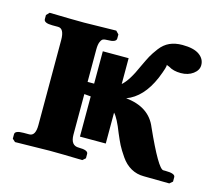

<svg xmlns="http://www.w3.org/2000/svg" viewBox="-73 -534 702 624"><g transform="rotate(15 278.5 -222.0)"><path d="M311 -70.8H224.1V-206.1Q220.2 -206.1 213.1 -207Q206.1 -208 202.1 -208V-71.8Q202.1 -34.7 230 -35.2Q260.7 -35.2 261.2 -22.9V-7.8L251 1Q180.2 -1 141.1 -1L24.9 1L15.1 -7.8V-22.9Q15.1 -35.2 43.9 -35.2H63Q84 -35.2 84 -71.8V-357.9Q84 -397 63 -397H43.9Q15.1 -397 15.1 -410.2V-423.8L24.9 -434.1Q106 -432.1 141.1 -432.1Q141.1 -432.1 249 -434.1L258.8 -423.8V-410.2Q258.8 -397 229 -397Q220.2 -397 215.1 -395Q210 -393.1 206.1 -384Q202.1 -375 202.1 -357.9V-249H224.1V-357.9H311V-271Q333 -290 356 -342.8Q367.2 -366.7 374 -379.4Q380.9 -392.1 394.5 -410.2Q408.2 -428.2 426.5 -436.5Q444.8 -444.8 469.2 -444.8Q507.3 -444.8 526.1 -431.4Q544.9 -418 544.9 -397Q544.9 -379.9 528.1 -367.4Q511.2 -355 486.8 -355Q461.9 -355 445.8 -365.2Q445.8 -365.2 436 -369.1Q439.9 -366.2 421.9 -321.8Q391.1 -250 336.9 -230Q416 -222.2 440.9 -160.2Q497.1 -35.2 514.2 -35.2H521Q554.2 -35.2 554.2 -22.9V-7.8L543.9 1L458 0Q434.1 0 414.6 -11Q395 -22 380.6 -43Q366.2 -64 359.1 -77.9Q352.1 -91.8 342.8 -113.8Q324.7 -160.6 311 -174.8Z"/></g></svg>

Font: Linux Libertine
Style: Semibold
Weight: 600
Designer: Philipp H. Poll
Foundry: Philipp H. Poll
Version: Version 5.1.2 ; ttfautohint (v0.9)